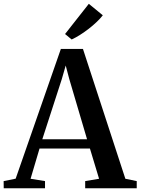

<svg xmlns="http://www.w3.org/2000/svg" viewBox="-42 -1010 754 1030"><path d="M42 -51.5 284.5 -747.5H403L630.5 -51L691.5 -38.5V0H415V-38.5L489.5 -51L440.5 -213H170L122 -51L199.5 -38.5V0H-22L-22.5 -38.5ZM425 -263 329.5 -586.5 310.5 -658.5 289.5 -585.5 185 -263ZM342 -798.5 307 -827.5 434.5 -989.5 509.5 -928Q496 -910.5 476.2 -891.8Q456.5 -873 433.5 -855.2Q410.5 -837.5 387.2 -822.8Q364 -808 343 -798.5Z"/></svg>

Font: Merriweather 72pt SemiBold
Style: Regular
Weight: 600
Version: Version 2.100